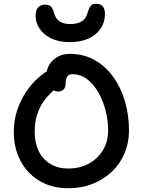

<svg xmlns="http://www.w3.org/2000/svg" viewBox="-20 -1000 767 1030"><path d="M347 10Q280 10 226 -12.5Q172 -35 133.5 -76Q95 -117 74.5 -171.5Q54 -226 54 -290Q54 -354 72 -408Q90 -462 118 -504Q146 -546 177 -575Q208 -604 234.5 -619.5Q261 -635 275 -635Q289 -635 298.5 -630.5Q308 -626 318 -612Q335 -588 325 -568.5Q315 -549 293 -535Q260 -511 230.5 -477.5Q201 -444 183.5 -397.5Q166 -351 166 -290Q166 -236 186.5 -192Q207 -148 248 -122Q289 -96 347 -96Q408 -96 456 -122Q504 -148 532 -194Q560 -240 560 -300Q560 -353 546.5 -406.5Q533 -460 507.5 -504.5Q482 -549 447 -575.5Q412 -602 367 -602Q348 -602 340 -588Q332 -574 332 -553Q332 -531 321 -520Q310 -509 294 -509Q278 -509 263 -518Q248 -527 238 -545.5Q228 -564 228 -590Q228 -623 243 -650Q258 -677 286.5 -694Q315 -711 354 -711Q429 -711 487.5 -678Q546 -645 587.5 -587.5Q629 -530 650.5 -456Q672 -382 672 -300Q672 -235 648.5 -178.5Q625 -122 581 -80Q537 -38 477.5 -14Q418 10 347 10ZM352 -774Q296 -774 255 -794Q214 -814 192.5 -846Q171 -878 171 -914Q171 -947 185 -961Q199 -975 223 -975Q242 -975 253 -965Q264 -955 271 -927Q279 -899 300.5 -885Q322 -871 357 -871Q394 -871 417 -884.5Q440 -898 449 -928Q457 -957 466.5 -968.5Q476 -980 495 -980Q519 -980 531 -966Q543 -952 543 -925Q543 -883 521.5 -849Q500 -815 457.5 -794.5Q415 -774 352 -774Z"/></svg>

Font: Shantell Sans Medium
Style: Regular
Weight: 500
Designer: Stephen Nixon, Anya Danilova, Shantell Martin
Foundry: Arrow Type
Version: Version 1.011;[c5ecc13dd]